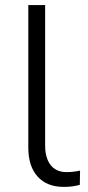

<svg xmlns="http://www.w3.org/2000/svg" viewBox="-20 -725 345 753"><path d="M230 8Q164 8 127.5 -32.5Q91 -73 91 -146V-705H157V-154Q157 -121 167 -97.5Q177 -74 195.5 -62Q214 -50 240 -50Q254 -50 267.5 -51.5Q281 -53 294 -56L293 0Q278 4 263 6Q248 8 230 8Z"/></svg>

Font: Nunito Sans 9pt Light
Style: Regular
Weight: 300
Version: Version 3.101;gftools[0.9.27]